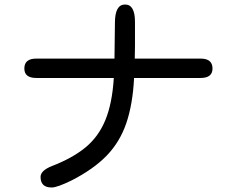

<svg xmlns="http://www.w3.org/2000/svg" viewBox="-20 -813 1040 852"><path d="M209 19Q160 19 160 -28Q160 -56 210 -76Q301 -111 359 -158.5Q417 -206 447.5 -280Q478 -354 485 -467H141Q88 -467 88 -509Q88 -553 141 -553H488L490 -712Q490 -793 535 -793Q579 -793 579 -716V-609L578 -553H870Q923 -553 923 -509Q923 -467 870 -467H575Q569 -350 540.5 -266.5Q512 -183 453.5 -122.5Q395 -62 297 -12Q266 3 244 11Q222 19 209 19Z"/></svg>

Font: Huninn
Style: Regular
Weight: 400
Designer: justfont
Foundry: justfont
Version: Version 1.003